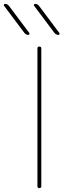

<svg xmlns="http://www.w3.org/2000/svg" viewBox="-67 -970 356 990"><path d="M59 -800 -46 -940Q-48 -943 -46.5 -946.5Q-45 -950 -41 -950Q-29 -950 -21 -940L84 -800Q86 -797 84.5 -793.5Q83 -790 79 -790Q68 -790 59 -800ZM214 -800 109 -940Q107 -943 108.5 -946.5Q110 -950 114 -950Q126 -950 134 -940L239 -800Q241 -797 239.5 -793.5Q238 -790 234 -790Q223 -790 214 -800ZM146 -10Q146 0 136 0Q126 0 126 -10V-720Q126 -730 136 -730Q146 -730 146 -720Z"/></svg>

Font: Rounded Mplus 1c Thin
Style: Regular
Weight: 250
Version: Version 1.059.20150529